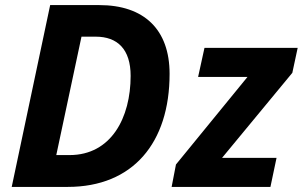

<svg xmlns="http://www.w3.org/2000/svg" viewBox="-20 -734 1189 754"><path d="M246 0C502 0 646 -173 646 -444C646 -619 545 -714 370 -714H177L26 0ZM1042 0 1066 -114H852L1128 -448L1149 -546H783L758 -432H952L671 -88L654 0ZM201 -125 300 -590H356C441 -590 493 -541 493 -436C493 -272 417 -125 253 -125Z"/></svg>

Font: BC Sans
Style: Bold Italic
Weight: 700
Italic angle: -12°
Designer: Monotype Design Team
Province of B.C.
Foundry: Monotype Imaging Inc.
Version: Version 2.000;GOOG;noto-source:20170915:90ef993387c0